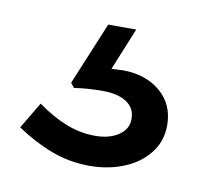

<svg xmlns="http://www.w3.org/2000/svg" viewBox="-45 -72 398 371"><g transform="rotate(10 154.5 113.5)"><path d="M152 251Q112 251 76.5 237.5Q41 224 7 201L38 149Q67 170 95 181Q123 192 152 192Q180 192 198 180Q216 168 216 148Q216 126 198.5 115Q181 104 153 104Q136 104 122.5 105Q109 106 96 108L89 99L140 -24H195L161 59Q166 59 171.5 58.5Q177 58 183 58Q228 58 257 82.5Q286 107 286 148Q286 180 267 203.5Q248 227 217.5 239Q187 251 152 251Z"/></g></svg>

Font: BioRhyme ExtraBold Medium
Style: Regular
Weight: 500
Version: Version 1.600;gftools[0.9.33]